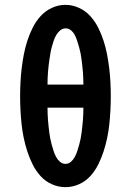

<svg xmlns="http://www.w3.org/2000/svg" viewBox="-20 -764 540 792"><path d="M250 8Q221 8 194 -4Q167 -16 147.5 -37.5Q128 -59 115 -85Q102 -111 93 -138.5Q84 -166 78 -194.5Q72 -223 69 -252Q66 -281 64.5 -310Q63 -339 63 -368Q63 -396 64.5 -425Q66 -454 69.5 -483Q73 -512 78.5 -540.5Q84 -569 93 -596.5Q102 -624 115 -650Q128 -676 147.5 -697.5Q167 -719 194 -731.5Q221 -744 250 -744Q279 -744 306 -731.5Q333 -719 352.5 -697.5Q372 -676 385 -650Q398 -624 407 -596.5Q416 -569 421.5 -540.5Q427 -512 430.5 -483Q434 -454 435.5 -425Q437 -396 437 -367Q437 -339 435.5 -310Q434 -281 431 -252Q428 -223 422 -194.5Q416 -166 407 -138.5Q398 -111 385 -85Q372 -59 352.5 -37.5Q333 -16 306 -4Q279 8 250 8ZM176 -415H324Q324 -428 323.5 -441Q323 -454 322 -467Q321 -480 319.5 -492.5Q318 -505 316.5 -518Q315 -531 312.5 -543.5Q310 -556 306.5 -568.5Q303 -581 299 -593.5Q295 -606 289.5 -617.5Q284 -629 274 -638Q264 -647 251 -647Q238 -647 228 -638.5Q218 -630 211.5 -618.5Q205 -607 201 -594.5Q197 -582 193.5 -569.5Q190 -557 188 -544.5Q186 -532 184 -519Q182 -506 180.5 -493Q179 -480 178 -467Q177 -454 176.5 -441Q176 -428 176 -415ZM250 -88Q263 -88 273 -97Q283 -106 289 -117.5Q295 -129 299 -141.5Q303 -154 306.5 -166.5Q310 -179 312.5 -191.5Q315 -204 316.5 -216.5Q318 -229 319.5 -242Q321 -255 322 -268Q323 -281 323.5 -294Q324 -307 324 -320H176Q176 -307 176.5 -294Q177 -281 178 -268Q179 -255 180.5 -242Q182 -229 183.5 -216.5Q185 -204 187.5 -191.5Q190 -179 193.5 -166.5Q197 -154 201 -141.5Q205 -129 211 -117.5Q217 -106 227 -97Q237 -88 250 -88Z"/></svg>

Font: Iosevka Slab
Style: Bold
Weight: 700
Monospace: yes
Designer: Belleve Invis
Foundry: Belleve Invis
Version: Version 11.1.1; ttfautohint (v1.8.3)